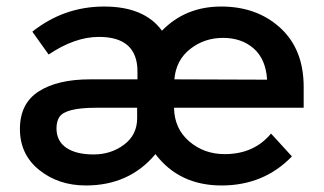

<svg xmlns="http://www.w3.org/2000/svg" viewBox="-20 -560 992 588"><path d="M910 -230H513Q514 -166 559.5 -127Q605 -88 668 -88Q758 -88 810 -151L874 -81Q788 8 658.5 8Q529 8 456 -88Q376 8 243 8Q159 8 100 -39.5Q41 -87 41 -165Q41 -243 98.5 -280Q156 -317 256 -317H401V-341Q401 -447 283 -447Q209 -447 129 -393L79 -463Q176 -540 299 -540Q422 -540 476 -466Q548 -540 657.5 -540Q767 -540 838.5 -474.5Q910 -409 910 -294ZM400 -198V-230H274Q181 -230 162 -202Q153 -188 153 -167Q153 -128 183 -107.5Q213 -87 266.5 -87Q320 -87 360 -117Q400 -147 400 -198ZM514 -317 798 -316Q794 -379 757 -411.5Q720 -444 663 -444Q606 -444 562.5 -410Q519 -376 514 -317Z"/></svg>

Font: Montserrat Alternates
Style: Regular
Weight: 400
Designer: Julieta Ulanovsky
Foundry: Julieta Ulanovsky
Version: Version 2.001